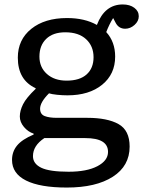

<svg xmlns="http://www.w3.org/2000/svg" viewBox="-20 -612 649 862"><path d="M280 230Q160 230 97 198.5Q34 167 34 106Q34 69 56.5 41.5Q79 14 131 -8V-12Q106 -20 87.5 -42Q69 -64 69 -89Q69 -115 83.5 -144Q98 -173 140 -213V-216Q60 -253 60 -353Q60 -434 120.5 -482.5Q181 -531 281 -531Q360 -531 415 -500Q450 -592 531 -592Q563 -592 583 -577Q603 -562 603 -539Q603 -517 584 -500Q565 -483 542 -483Q513 -483 499 -510L488 -531Q471 -504 457 -468Q497 -424 497 -358Q497 -279 438.5 -231.5Q380 -184 283 -184Q260 -184 236 -186.5Q212 -189 200 -193Q160 -153 160 -124Q160 -99 180.5 -91Q201 -83 235 -83H372Q462 -83 512 -55Q562 -27 562 46Q562 133 486.5 181.5Q411 230 280 230ZM279 -250Q338 -250 369 -278Q400 -306 400 -355Q400 -405 366.5 -436Q333 -467 273 -467Q218 -467 187.5 -437.5Q157 -408 157 -358Q157 -310 190.5 -280Q224 -250 279 -250ZM288 159Q370 159 417.5 134Q465 109 465 70Q465 8 363 8H179Q128 42 128 89Q128 123 165 141Q202 159 288 159Z"/></svg>

Font: Literata 7pt
Style: Regular
Weight: 400
Designer: Latin by Veronika Burian and Jose Scaglione. Greek by Irene Vlachou. Cyrillic by Vera Evstafieva.
Foundry: TypeTogether
Version: Version 3.002